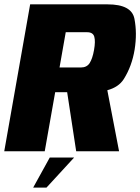

<svg xmlns="http://www.w3.org/2000/svg" viewBox="-42 -695 645 882"><path d="M-22.5 0 96.5 -675H452Q562.5 -675 575.5 -609Q588.5 -543 576.5 -467.5Q564 -391 526.5 -331.5Q503 -294.5 451 -280.5L505 0H308L266.5 -271.5H211.5L163.5 0ZM231.5 -385H329.5Q357 -385 370 -405.5Q383 -426 390 -465.5Q397 -505 391.2 -526Q385.5 -547 358 -547H260ZM110.4 166.7 186.6 28.7H298.5L171.6 166.7Z"/></svg>

Font: Anybody ExtraBold
Style: Italic
Weight: 800
Italic angle: -10°
Designer: Tyler Finck
Foundry: Etcetera Type Company
Version: Version 1.010; ttfautohint (v1.8.3) -l 8 -r 50 -G 200 -x 14 